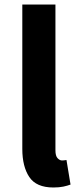

<svg xmlns="http://www.w3.org/2000/svg" viewBox="-20 -818 355 852"><path d="M217 14Q141 14 110 -32.5Q79 -79 79 -157V-798H226V-151Q226 -126 235.5 -116Q245 -106 255 -106Q260 -106 264 -106.5Q268 -107 275 -108L293 1Q280 6 261.5 10Q243 14 217 14Z"/></svg>

Font: Chiron Sans HK TT
Style: Bold
Weight: 700
Designer: Ryoko NISHIZUKA 西塚涼子 (kana, bopomofo & ideographs); Paul D. Hunt (Latin, Greek & Cyrillic); Sandoll Communications 산돌커뮤니
Foundry: Adobe
Version: Version 2.022;hotconv 1.0.109;makeotfexe 2.5.65596